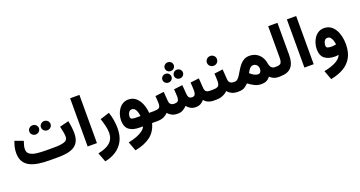

<svg xmlns="http://www.w3.org/2000/svg" viewBox="-47 -1492 4805 2561"><g transform="rotate(-20 2355.0 -211.5)"><path d="M542.5 0H429.7Q345.2 0 274.2 -10.5Q203.1 -21 150.6 -47.4Q98.1 -73.7 69.1 -121.3Q40 -168.9 40 -243.2Q40 -287.1 49.8 -328.9Q59.6 -370.6 74.2 -406.2L191.9 -362.3Q183.6 -339.4 175 -308.8Q166.5 -278.3 166.5 -251Q166.5 -202.1 202.6 -178.7Q238.8 -155.3 298.6 -148.2Q358.4 -141.1 429.7 -141.1H543.9Q634.3 -141.1 684.8 -157.2Q735.4 -173.3 735.4 -222.2Q735.4 -254.4 727.8 -295.4Q720.2 -336.4 710.9 -373.5L839.4 -405.8Q849.1 -359.9 854.5 -314.7Q859.9 -269.5 859.9 -229Q859.9 -155.8 835.4 -110.4Q811 -64.9 767.3 -41Q723.6 -17.1 666 -8.5Q608.4 0 542.5 0ZM467.8 -452.6Q467.8 -480 487.8 -499Q507.8 -518.1 536.1 -518.1Q564.5 -518.1 584.2 -499Q604 -480 604 -452.6Q604 -425.3 584.2 -406.2Q564.5 -387.2 536.1 -387.2Q507.8 -387.2 487.8 -406.2Q467.8 -425.3 467.8 -452.6ZM302.7 -452.6Q302.7 -480 322.8 -499Q342.8 -518.1 371.1 -518.1Q399.4 -518.1 419.2 -499Q439 -480 439 -452.6Q439 -425.3 419.2 -406.2Q399.4 -387.2 371.1 -387.2Q342.8 -387.2 322.8 -406.2Q302.7 -425.3 302.7 -452.6Z M1098.1 -684.6V-0.5H966.3V-684.6Z M1119.6 266.6 1069.8 135.7Q1140.6 120.6 1191.7 95.5Q1242.7 70.3 1270.5 28.3Q1298.3 -13.7 1298.3 -80.1Q1298.3 -124.5 1284.2 -179.9Q1270 -235.4 1253.9 -283.2L1385.7 -325.7Q1404.8 -272.5 1414.8 -210.9Q1424.8 -149.4 1424.8 -92.8Q1424.8 9.8 1387 83.3Q1349.1 156.7 1280.5 202.4Q1211.9 248 1119.6 266.6Z M1689 -403.8Q1750.5 -403.8 1793.5 -367.2Q1836.4 -330.6 1860.8 -270.8Q1885.3 -210.9 1890.1 -141.1H1926.8V0H1880.4Q1852.5 111.3 1771 175Q1689.5 238.8 1548.3 266.1L1500 135.7Q1561.5 124 1614 104.5Q1666.5 85 1702.9 58.6Q1739.3 32.2 1751.5 0H1705.6Q1606.9 0 1555.2 -41.3Q1503.4 -82.5 1503.4 -174.8Q1503.4 -210.9 1514.6 -250.7Q1525.9 -290.5 1548.8 -325.4Q1571.8 -360.4 1606.7 -382.1Q1641.6 -403.8 1689 -403.8ZM1705.1 -141.1H1767.6Q1764.6 -168.5 1756.1 -197.3Q1747.6 -226.1 1731.2 -245.6Q1714.8 -265.1 1688 -265.1Q1665 -265.1 1651.6 -250.7Q1638.2 -236.3 1632.6 -216.6Q1627 -196.8 1627 -180.2Q1627 -154.3 1648.7 -147.7Q1670.4 -141.1 1705.1 -141.1Z M2288.6 -628.4Q2288.6 -654.8 2307.4 -672.6Q2326.2 -690.4 2353 -690.4Q2379.9 -690.4 2398.4 -672.6Q2417 -654.8 2417 -628.4Q2417 -602.5 2398.4 -584.5Q2379.9 -566.4 2353 -566.4Q2326.2 -566.4 2307.4 -584.5Q2288.6 -602.5 2288.6 -628.4ZM2369.6 -494.1Q2369.6 -520 2388.4 -538.1Q2407.2 -556.2 2434.1 -556.2Q2460.9 -556.2 2479.7 -538.1Q2498.5 -520 2498.5 -494.1Q2498.5 -468.3 2479.7 -450.2Q2460.9 -432.1 2434.1 -432.1Q2407.2 -432.1 2388.4 -450.2Q2369.6 -468.3 2369.6 -494.1ZM2207 -494.1Q2207 -520 2226.1 -538.1Q2245.1 -556.2 2272 -556.2Q2298.8 -556.2 2317.4 -538.1Q2335.9 -520 2335.9 -494.1Q2335.9 -468.3 2317.4 -450.2Q2298.8 -432.1 2272 -432.1Q2245.1 -432.1 2226.1 -450.2Q2207 -468.3 2207 -494.1ZM2502.9 0Q2459.5 0 2429.2 -18.1Q2398.9 -36.1 2378.4 -62.5Q2353.5 -36.1 2322 -18.1Q2290.5 0 2247.6 0Q2198.2 0 2164.8 -16.8Q2131.3 -33.7 2109.9 -61.5Q2083 -33.2 2045.9 -16.6Q2008.8 0 1952.1 0H1907.2V-141.1H1953.1Q2006.8 -141.1 2029.5 -154.3Q2052.2 -167.5 2052.2 -217.8Q2052.2 -225.6 2051.3 -243.7Q2050.3 -261.7 2048.8 -283.4Q2047.4 -305.2 2045.9 -322.8L2168.5 -337.9L2178.7 -206.1Q2183.1 -141.1 2248.5 -141.1Q2289.1 -141.1 2302.7 -158Q2316.4 -174.8 2316.4 -217.8Q2316.4 -224.6 2315.4 -242.9Q2314.5 -261.2 2313 -283.2Q2311.5 -305.2 2310.1 -322.8L2432.6 -337.9L2442.9 -206.1Q2444.8 -175.8 2458 -158.4Q2471.2 -141.1 2502 -141.1Q2532.2 -141.1 2543.2 -161.1Q2554.2 -181.2 2554.2 -217.8Q2554.2 -235.4 2552.2 -268.6Q2550.3 -301.8 2547.9 -332L2670.4 -347.2L2680.7 -206.1Q2683.1 -169.9 2700.9 -155.5Q2718.8 -141.1 2756.3 -141.1H2771V0H2757.3Q2712.4 0 2678 -15.6Q2643.6 -31.2 2623.5 -58.1Q2603.5 -33.2 2574.2 -16.6Q2544.9 0 2502.9 0Z M2887.7 -335.4 3009.8 -350.6 3019.5 -210.9Q3022 -173.8 3040 -157.5Q3058.1 -141.1 3097.7 -141.1H3107.9V0H3096.7Q3047.9 0 3012.9 -17.6Q2978 -35.2 2955.6 -63.5Q2925.8 -33.7 2885 -16.8Q2844.2 0 2798.3 0H2751.5V-141.1H2798.3Q2852.1 -141.1 2872.3 -159.4Q2892.6 -177.7 2892.6 -226.6Q2892.6 -255.4 2891.1 -282.5Q2889.6 -309.6 2887.7 -335.4ZM2842.8 -506.3Q2842.8 -535.6 2863.8 -555.7Q2884.8 -575.7 2914.6 -575.7Q2944.8 -575.7 2965.3 -555.7Q2985.8 -535.6 2985.8 -506.3Q2985.8 -477.1 2965.3 -457Q2944.8 -437 2914.6 -437Q2884.8 -437 2863.8 -457Q2842.8 -477.1 2842.8 -506.3Z M3109.9 0H3088.4L3088.9 -141.1H3107.4Q3131.3 -141.1 3150.6 -159.7Q3169.9 -178.2 3187.7 -207.8Q3205.6 -237.3 3225.3 -270.3Q3245.1 -303.2 3269.8 -332.8Q3294.4 -362.3 3327.1 -380.9Q3359.9 -399.4 3403.8 -399.4Q3459 -399.4 3500.2 -376.5Q3541.5 -353.5 3566.9 -314.5Q3592.3 -275.4 3600.6 -227.1Q3608.9 -178.2 3627.9 -159.7Q3647 -141.1 3668.5 -141.1H3681.2V0H3668Q3636.7 0 3606.4 -14.4Q3576.2 -28.8 3557.6 -48.3Q3533.2 -17.6 3503.4 -3.2Q3473.6 11.2 3431.6 11.2Q3380.9 11.2 3336.7 -10.5Q3292.5 -32.2 3250.5 -64.5Q3223.6 -37.6 3194.6 -18.8Q3165.5 0 3109.9 0ZM3408.2 -265.1Q3388.2 -265.1 3372.1 -251.7Q3356 -238.3 3343.8 -219.2Q3331.5 -200.2 3323.2 -183.1Q3338.4 -169.4 3352.1 -159.7Q3365.7 -149.9 3377.9 -143.1Q3394.5 -134.8 3408.2 -131.1Q3421.9 -127.4 3432.1 -127.4Q3458 -127.4 3469.2 -146.2Q3480.5 -165 3480.5 -189Q3480.5 -219.7 3461.4 -242.4Q3442.4 -265.1 3408.2 -265.1Z M3661.6 -141.1H3698.7Q3749.5 -141.1 3763.7 -165Q3777.8 -189 3777.8 -237.8V-684.6H3909.2V-226.1Q3909.2 -114.3 3859.6 -57.1Q3810.1 0 3698.2 0H3661.6Z M4174.8 -684.6V-0.5H4043V-684.6Z M4670.4 -108.4Q4670.4 5.9 4628.2 81.5Q4585.9 157.2 4508.8 201.7Q4431.6 246.1 4326.2 266.1L4277.8 135.7Q4377.4 116.7 4444.6 81.5Q4511.7 46.4 4529.8 -4.9Q4517.6 -2.4 4504.4 -0.7Q4491.2 1 4480.5 1Q4387.7 1 4334.5 -40Q4281.2 -81.1 4281.2 -174.8Q4281.2 -213.9 4293 -254.6Q4304.7 -295.4 4328.1 -329.8Q4351.6 -364.3 4386.2 -385.3Q4420.9 -406.2 4466.8 -406.2Q4519.5 -406.2 4557.9 -380.9Q4596.2 -355.5 4621.1 -313Q4646 -270.5 4658.2 -217.3Q4670.4 -164.1 4670.4 -108.4ZM4478.5 -139.6Q4499.5 -139.6 4516.8 -142.1Q4534.2 -144.5 4545.4 -147Q4542.5 -171.9 4534.2 -200.2Q4525.9 -228.5 4509.5 -248.8Q4493.2 -269 4465.8 -269Q4442.4 -269 4429 -253.4Q4415.5 -237.8 4410.2 -216.8Q4404.8 -195.8 4404.8 -180.2Q4404.8 -153.8 4426 -146.7Q4447.3 -139.6 4478.5 -139.6Z"/></g></svg>

Font: Vazirmatn RD FD ExtraBold
Style: Regular
Weight: 800
Designer: Saber Rastikerdar
Foundry: Saber Rastikerdar
Version: Version 33.003